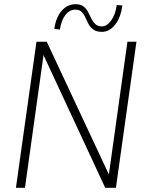

<svg xmlns="http://www.w3.org/2000/svg" viewBox="-20 -896 699 916"><path d="M56 0 154 -697H203L504 -54H498L588 -697H631L533 0H482L183 -643H189L99 0ZM466 -744Q441 -744 426 -754.5Q411 -765 402.5 -781Q394 -797 387 -813Q380 -829 369.5 -839.5Q359 -850 340 -850Q312 -850 292 -824.5Q272 -799 266 -755L239 -758Q247 -814 274.5 -845Q302 -876 341 -876Q364 -876 378 -865.5Q392 -855 400 -839Q408 -823 416 -807Q424 -791 435.5 -780.5Q447 -770 466 -770Q490 -770 510.5 -798.5Q531 -827 537 -872L564 -870Q556 -812 529 -778Q502 -744 466 -744Z"/></svg>

Font: Hanken Grotesk ExtraLight
Style: Italic
Weight: 250
Italic angle: -8°
Designer: Alfredo Marco Pradil
Foundry: Hanken Design Co.
Version: Version 3.013